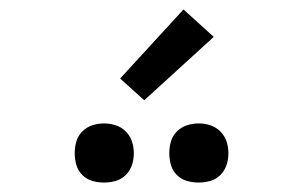

<svg xmlns="http://www.w3.org/2000/svg" viewBox="-20 -994 640 406"><path d="M400 -608Q387 -608 375 -611.5Q363 -615 354 -624Q345 -633 341.5 -645Q338 -657 338 -670Q338 -683 341.5 -695Q345 -707 354 -716Q363 -725 375 -729Q387 -733 400 -733Q413 -733 425 -729Q437 -725 446 -716Q455 -707 459 -695Q463 -683 463 -670Q463 -657 459 -645Q455 -633 446 -624Q437 -615 425 -611.5Q413 -608 400 -608ZM200 -608Q187 -608 175 -611.5Q163 -615 154 -624Q145 -633 141.5 -645Q138 -657 138 -670Q138 -683 141.5 -695Q145 -707 154 -716Q163 -725 175 -729Q187 -733 200 -733Q213 -733 225 -729Q237 -725 246 -716Q255 -707 259 -695Q263 -683 263 -670Q263 -657 259 -645Q255 -633 246 -624Q237 -615 225 -611.5Q213 -608 200 -608ZM285 -782 234 -828 368 -974 432 -916Z"/></svg>

Font: Zed Mono Extended
Style: Regular
Weight: 400
Width: 7
Monospace: yes
Designer: Belleve Invis
Foundry: Belleve Invis
Version: Version 1.0.0; ttfautohint (v1.8.4)